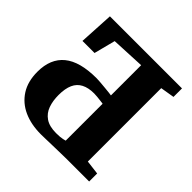

<svg xmlns="http://www.w3.org/2000/svg" viewBox="-189 -911 1085 1085"><g transform="rotate(45 353.0 -369.0)"><path d="M286 4.5Q208.5 4.5 149.2 -22.2Q90 -49 56.2 -101.8Q22.5 -154.5 22.5 -232Q22.5 -336 87.2 -389.2Q152 -442.5 285.5 -442.5Q295.5 -442.5 314.2 -441Q333 -439.5 353.8 -437.5Q374.5 -435.5 390.8 -433.8Q407 -432 411 -431V-672.5L209 -663L176 -535H79.5L91 -743H667V-675L583 -661V-74.5L668 -64V0H490Q474 0 444.2 0.8Q414.5 1.5 381.8 2.2Q349 3 322.2 3.8Q295.5 4.5 286 4.5ZM342.5 -61Q360.5 -61 373.2 -62.2Q386 -63.5 395 -65.5Q404 -67.5 411 -69.5V-364.5Q407 -365 392.8 -367Q378.5 -369 362.2 -370.5Q346 -372 336 -372Q290.5 -372 260 -356.2Q229.5 -340.5 214.8 -307.8Q200 -275 200 -223Q200 -177 213 -140.5Q226 -104 257.2 -82.5Q288.5 -61 342.5 -61Z"/></g></svg>

Font: Merriweather 24pt Black
Style: Regular
Weight: 900
Designer: Eben Sorkin
Foundry: Eben Sorkin
Version: Version 2.100